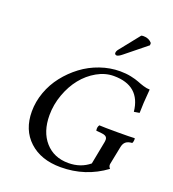

<svg xmlns="http://www.w3.org/2000/svg" viewBox="-160 -1028 1046 1160"><g transform="rotate(20 362.5 -448.0)"><path d="M503.9 -658.2Q541 -658.2 573.7 -651.4Q606.4 -644.5 625.5 -636.7Q644.5 -628.9 666.7 -622.1Q689 -615.2 708 -615.2Q699.2 -515.1 699.2 -461.9L664.1 -456.1Q647 -618.2 477.1 -618.2Q421.9 -618.2 369.4 -588.4Q316.9 -558.6 278.1 -510.3Q239.3 -461.9 215.6 -396.5Q191.9 -331.1 191.9 -263.2Q191.9 -156.7 247.8 -93.3Q303.7 -29.8 397 -29.8Q476.1 -29.8 532.2 -76.2L561 -226.1Q562 -230 562 -238.8Q562 -252.9 552 -260Q542 -267.1 518.1 -269L490.2 -271Q484.9 -292 496.1 -308.1Q524.9 -306.2 613.8 -306.2Q697.3 -306.2 723.1 -308.1Q726.1 -305.2 724.6 -292.7Q723.1 -280.3 719.2 -275.9Q692.9 -274.4 678.7 -262.7Q664.6 -251 660.2 -226.1L637.2 -110.8Q634.8 -95.2 647 -83Q521.5 9.8 361.8 9.8Q234.9 9.8 159.4 -60.1Q84 -129.9 84 -248Q84 -311 106.2 -372.6Q128.4 -434.1 168.5 -485.1Q208.5 -536.1 260.5 -575.2Q312.5 -614.3 375.7 -636.2Q439 -658.2 503.9 -658.2ZM548.8 -903.8Q554.7 -905.8 564 -905.8Q597.7 -905.8 618.2 -881.8V-867.2L483.9 -758.8Q461.4 -740.2 449.2 -740.2Q443.8 -740.2 440.2 -743.9Q436.5 -747.6 437 -752Q437 -763.7 446.8 -775.9Z"/></g></svg>

Font: Common Serif Medium
Style: Italic
Weight: 500
Italic angle: -12°
Designer: Philipp H. Poll, Khaled Hosny
Foundry: Stefan Peev, Context Ltd.
Version: Version 1.026